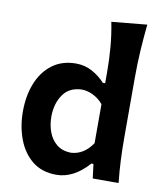

<svg xmlns="http://www.w3.org/2000/svg" viewBox="-91 -893 822 979"><g transform="rotate(10 320.5 -404.0)"><path d="M267.6 13.7Q191.9 13.7 142.3 -26.6Q92.8 -66.9 68.4 -132.8Q43.9 -198.7 43.9 -274.9Q43.9 -356.4 69.8 -421.4Q95.7 -486.3 146.2 -524.4Q196.8 -562.5 269.5 -562.5Q314.9 -562.5 353.3 -541.5Q391.6 -520.5 419.9 -489.3H432.1V-543Q432.1 -610.4 426.8 -674.8Q421.4 -739.3 408.7 -803.2L591.8 -820.8Q585 -755.4 580.6 -686.5Q576.2 -617.7 576.2 -543V-238.3Q576.2 -170.4 578.9 -115Q581.5 -59.6 587.9 0H454.1L444.8 -73.7H434.1Q356.4 13.7 267.6 13.7ZM320.3 -109.9Q387.2 -112.8 432.1 -178.7V-380.9Q408.7 -408.2 379.4 -422.4Q350.1 -436.5 321.3 -437Q255.9 -435.1 223.6 -387.9Q191.4 -340.8 191.4 -273.9Q191.4 -231.4 205.1 -194.6Q218.8 -157.7 247.3 -134.5Q275.9 -111.3 320.3 -109.9Z"/></g></svg>

Font: Pinar DS4-SemiBold
Style: Regular
Weight: 600
Designer: Amin Abedi
Version: Version 2.000